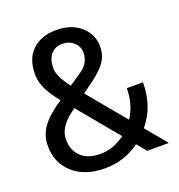

<svg xmlns="http://www.w3.org/2000/svg" viewBox="-121 -749 803 861"><g transform="rotate(-20 280.5 -318.0)"><path d="M402.3 -43.9Q330.1 10.3 235.8 10.3Q141.6 10.3 85 -39.8Q28.3 -89.8 28.3 -171.4Q28.3 -223.1 57.9 -262.9Q87.4 -302.7 151.9 -345.2Q115.7 -390.1 99.9 -424.1Q84 -458 84 -492.7Q84 -567.4 126.2 -607.4Q168.5 -647.5 241 -647.5Q313.5 -647.5 357.4 -608.2Q401.4 -568.8 401.4 -511.2Q401.4 -469.7 379.6 -438.7Q357.9 -407.7 310.1 -372.6L261.7 -337.4L411.1 -157.7Q449.7 -217.8 449.7 -294.4H526.9Q526.9 -178.7 460 -99.1L541.5 -1L540.5 1H439.9ZM114.7 -171.4Q114.7 -120.1 146.5 -88.9Q178.2 -57.6 239.3 -57.6Q300.3 -57.6 356.9 -99.1L198.2 -290.5L180.7 -277.8Q114.7 -228 114.7 -171.4ZM217.8 -390.6 278.8 -432.1Q321.8 -461.9 321.8 -511.7Q321.8 -539.6 300 -559.8Q278.3 -580.1 244.1 -580.1Q210 -580.1 190.2 -555.9Q170.4 -531.7 170.4 -491.5Q170.4 -451.2 217.8 -390.6Z"/></g></svg>

Font: Yantramanav
Style: Regular
Weight: 400
Version: Version 1.000;PS 1.0;hotconv 1.0.72;makeotf.lib2.5.5900; ttf